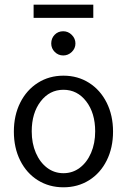

<svg xmlns="http://www.w3.org/2000/svg" viewBox="-20 -789 540 817"><path d="M39 -229Q39 -298 66 -352Q93 -406 141 -436.5Q189 -467 250 -467Q311 -467 359 -436.5Q407 -406 434 -352Q461 -298 461 -229Q461 -160 434 -106Q407 -52 359 -22Q311 8 250 8Q189 8 141 -22Q93 -52 66 -106Q39 -160 39 -229ZM385 -230Q385 -308 347 -357.5Q309 -407 250 -407Q191 -407 153 -357.5Q115 -308 115 -230Q115 -179 132.5 -138.5Q150 -98 180.5 -75Q211 -52 250 -52Q289 -52 319.5 -75Q350 -98 367.5 -138.5Q385 -179 385 -230ZM198 -604Q198 -626 212.5 -641Q227 -656 249 -656Q270 -656 285.5 -640.5Q301 -625 301 -604Q301 -583 285.5 -568Q270 -553 249 -553Q228 -553 213 -568Q198 -583 198 -604ZM123 -769H377V-713H123Z"/></svg>

Font: Vazir Code
Style: Code
Weight: 400
Foundry: DejaVu fonts team - Redesigned by Saber Rastikerdar
Version: Version 1.1.2